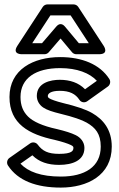

<svg xmlns="http://www.w3.org/2000/svg" viewBox="-20 -811 540 871"><path d="M251 -449C210.5 -449 147 -436.3 147 -376C147 -354.3 158.4 -335 176.1 -323.2C193.5 -311.6 218.5 -303.7 255.1 -294.7C312 -281 352 -266.9 373.1 -254.8C413.1 -231.9 437 -203.9 437 -146C437 -53.5 364 -10 256 -10C166.4 -10 107.4 -31.8 72.8 -68.6L126.9 -106.5C157.4 -76.1 197.4 -63 248 -63C309.3 -63 363 -83.2 363 -140C363 -166.3 346.1 -186.9 323.5 -197.9C303.3 -207.9 276.2 -216.3 238.6 -225.4C172.1 -239.7 129.4 -260 107.2 -282.2C84.4 -304.9 73 -333.1 73 -371C73 -457 142.9 -502 253 -502C329.4 -502 386.6 -479.8 419.4 -444.4L365.7 -406.1C336.9 -435.7 297.3 -449 251 -449ZM251 -399C295.9 -399 322.7 -384.9 340.1 -358.3C348.5 -345.4 364.8 -344 375.5 -351.6L469.5 -418.6C479.3 -425.6 483.4 -440.9 476.1 -452.4C433.2 -519.8 351.1 -552 253 -552C131.9 -552 23 -496.1 23 -371C23 -248.1 112.9 -201.3 227.4 -176.6C261.8 -168.3 287.7 -159.8 301.5 -153.1C312.9 -147.5 313 -144.3 313 -140C313 -127.4 306.7 -113 248 -113C197.8 -113 172.5 -126 151.1 -154.9C143.2 -165.5 127.7 -168.2 116.6 -160.5L22.6 -94.5C12.2 -87.1 8.7 -71.7 16.1 -60.4C61.2 8.9 144.8 40 256 40C375.1 40 487 -14.8 487 -146C487 -222.6 448.5 -269.2 397.9 -298.2C369 -314.8 325.9 -329 266.9 -343.3C232.8 -351.7 210.5 -360.4 203.9 -364.8C197.6 -369 197 -371.1 197 -376C197 -386.1 209.9 -399 251 -399ZM337.7 -615 274.2 -691C269.4 -696.8 253.4 -711.5 236 -691.3L170.5 -615H126.2L208.5 -741H300.5L382.8 -615ZM306.8 -574C311.3 -568.6 318.6 -565 326 -565H429C477.3 -565 449.9 -603.7 449.9 -603.7L334.9 -779.7C330.6 -786.3 322.5 -791 314 -791H195C187.1 -791 178.7 -786.8 174.1 -779.7L59.1 -603.7C32.6 -563.2 80 -565 80 -565H182C188.8 -565 196.2 -568.2 201 -573.7L254.7 -636.3Z"/></svg>

Font: Fog Sans
Style: Outline
Weight: 700
Foundry: Intel Corporation
Version: Version 1.00